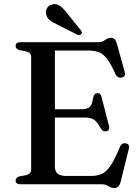

<svg xmlns="http://www.w3.org/2000/svg" viewBox="-20 -908 688 946"><path d="M57 -681.5Q57 -700 81.5 -700H461Q485 -700 497.2 -710.8Q509.5 -721.5 527 -721.5Q548 -721.5 556 -693L594.5 -553Q601 -532 582 -526.5Q560.5 -520.5 549.5 -542Q526.5 -593 507.8 -617.8Q489 -642.5 467.2 -650.8Q445.5 -659 412.5 -659H250.5V-369.5H379.5Q410 -369.5 422.2 -381.2Q434.5 -393 439 -427Q443 -447 458.5 -449Q475 -451 480 -431L517 -288Q522.5 -267 505.5 -261.5Q488 -256.5 478 -273Q459.5 -307.5 443.5 -318.2Q427.5 -329 397.5 -329H250.5V-85.5Q250.5 -41 306.5 -41H427Q459.5 -41 482.2 -51.5Q505 -62 525.8 -93.2Q546.5 -124.5 572 -186.5Q580 -204.5 598.5 -202Q621 -198.5 614.5 -174L574 -10.5Q566 18.5 543 18.5Q527.5 18.5 514.2 9.2Q501 0 479 0H81.5Q57 0 57 -18.5Q57 -33.5 76 -39L108.5 -45Q133.5 -51 133.5 -72V-628Q133.5 -649 108.5 -655L76 -661Q57 -666.5 57 -681.5ZM310.5 -843 377 -760.5Q381 -755.5 382.8 -750.2Q384.5 -745 381 -740.5Q373 -732 358.5 -738L262.5 -787Q239.5 -797 225.2 -808.5Q211 -820 207.5 -838.5Q203 -853 211.5 -867.8Q220 -882.5 238.5 -886.5Q259.5 -891 276.2 -878.5Q293 -866 310.5 -843Z"/></svg>

Font: Fraunces 9pt
Style: Regular
Weight: 400
Version: Version 1.000;[b76b70a41]